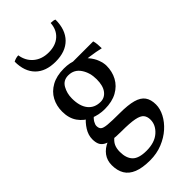

<svg xmlns="http://www.w3.org/2000/svg" viewBox="-290 -773 1091 1091"><g transform="rotate(-45 255.5 -227.0)"><path d="M215 249Q154 249 115.5 233.5Q77 218 59 188Q41 158 41 114Q41 76 61.5 48Q82 20 119 4L169 8Q145 26 136 46Q127 66 127 93Q127 144 152.5 170Q178 196 239 196Q305 196 342.5 163Q380 130 380 87Q380 62 367.5 46.5Q355 31 319.5 24Q284 17 215 17Q170 17 141.5 12.5Q113 8 96.5 -2.5Q80 -13 73.5 -29Q67 -45 67 -68Q67 -101 86.5 -132.5Q106 -164 137 -189L174 -163Q154 -146 145.5 -131Q137 -116 137 -105Q137 -87 146.5 -78Q156 -69 187 -66Q218 -63 282 -63Q349 -63 388.5 -52Q428 -41 445.5 -16.5Q463 8 463 48Q463 82 444.5 117.5Q426 153 393 182.5Q360 212 314.5 230.5Q269 249 215 249ZM239 -139Q192 -139 150 -157Q108 -175 82.5 -211Q57 -247 57 -301Q57 -347 77 -384.5Q97 -422 137.5 -444.5Q178 -467 237 -467Q286 -467 321 -450.5Q356 -434 378 -408.5Q400 -383 410 -355.5Q420 -328 420 -307Q420 -260 399.5 -222Q379 -184 338.5 -161.5Q298 -139 239 -139ZM251 -185Q284 -185 305 -212.5Q326 -240 326 -292Q326 -345 300 -383.5Q274 -422 227 -422Q187 -422 168 -388.5Q149 -355 149 -314Q149 -252 176 -218.5Q203 -185 251 -185ZM471 -396Q455 -400 432.5 -404Q410 -408 388 -411Q366 -414 352 -415L282 -458H464Q468 -445 469.5 -428.5Q471 -412 471 -396ZM400 -697Q400 -616 356 -571.5Q312 -527 232 -527Q153 -527 110 -570Q67 -613 67 -692Q76 -697 86.5 -700Q97 -703 107 -703Q115 -652 151 -622Q187 -592 242 -592Q297 -592 330.5 -622Q364 -652 367 -703Q377 -703 386 -701.5Q395 -700 400 -697Z"/></g></svg>

Font: Vollkorn
Style: Regular
Weight: 400
Designer: Friedrich Althausen
Foundry: Friedrich Althausen
Version: Version 4.104